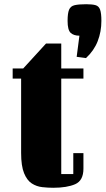

<svg xmlns="http://www.w3.org/2000/svg" viewBox="-20 -874 500 909"><path d="M40 -550H90L198 -668H270V-550H375V-502H270V-50H327V-149H375V-76Q375 -19 336 -2Q297 15 232 15Q207 15 180 12Q153 9 130.5 -5.5Q108 -20 94 -54Q80 -88 80 -150V-502H40ZM460 -775Q460 -724 442.5 -679Q425 -634 387 -599L343 -605L356 -705Q329 -705 314.5 -718.5Q300 -732 300 -775Q300 -811 307 -828Q314 -845 333.5 -849.5Q353 -854 388 -854Q417 -854 432.5 -849.5Q448 -845 454 -828Q460 -811 460 -775Z"/></svg>

Font: Unlock
Style: Regular
Weight: 400
Designer: Eduardo Rodriguez Tunni
Foundry: Eduardo Rodriguez Tunni
Version: Version 1.003; ttfautohint (v1.8.4.7-5d5b);gftools[0.9.23]